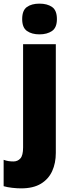

<svg xmlns="http://www.w3.org/2000/svg" viewBox="-66 -796 388 1056"><path d="M56 -691Q56 -739 82 -757.5Q108 -776 151 -776Q194 -776 220.5 -757.5Q247 -739 247 -691Q247 -644 220 -625.5Q193 -607 151 -607Q109 -607 82.5 -625.5Q56 -644 56 -691ZM50 240Q28 240 1 237Q-26 234 -46 228V83Q-32 88 -19.5 90Q-7 92 8 92Q31 92 46 75.5Q61 59 61 15V-553H241V45Q241 101 221 145Q201 189 159 214.5Q117 240 50 240Z"/></svg>

Font: Noto Sans Myanmar UI SemiCondensed Black
Style: Regular
Weight: 900
Width: 4
Designer: Monotype Design Team
Foundry: Monotype Imaging Inc.
Version: Version 2.103; ttfautohint (v1.8.4.7-5d5b)